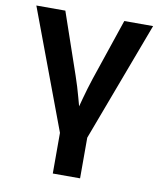

<svg xmlns="http://www.w3.org/2000/svg" viewBox="-83 -595 726 866"><g transform="rotate(10 280.5 -162.5)"><path d="M221.2 26.9 13.2 -529.3H146L242.7 -248Q258.8 -201.2 271.5 -153.8Q284.2 -106.4 297.4 -58.6H267.1Q279.8 -106.4 292.5 -153.6Q305.2 -200.7 320.8 -248L416 -529.3H547.9L339.4 26.9ZM217.8 204.1V-2.9H342.8V204.1Z"/></g></svg>

Font: Inter 24pt SemiBold
Style: Regular
Weight: 600
Designer: Rasmus Andersson
Foundry: rsms
Version: Version 4.001;git-66647c0bb